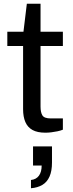

<svg xmlns="http://www.w3.org/2000/svg" viewBox="-20 -695 391 1023"><path d="M222 12Q179 12 153 -2.5Q127 -17 115 -45Q103 -73 103 -113V-450H19V-526H105L123 -675H196V-526H315V-450H196V-127Q196 -96 206 -80Q216 -64 251 -64H315V-4Q303 1 286.5 4.5Q270 8 253 10Q236 12 222 12ZM145 308V264Q173 261 187.5 241Q202 221 202 187H156V85H257V171Q257 216 244 245.5Q231 275 206 290Q181 305 145 308Z"/></svg>

Font: Archivo SemiExpanded
Style: Regular
Weight: 400
Width: 6
Designer: Hector Gatti
Foundry: Omnibus-Type
Version: Version 2.001